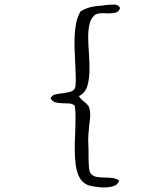

<svg xmlns="http://www.w3.org/2000/svg" viewBox="-20 -748 642 835"><path d="M502 -713Q498 -699 486.5 -694.5Q475 -690 460 -690Q457 -690 453.5 -690Q450 -690 446 -690Q434 -691 421 -690.5Q408 -690 397 -686Q377 -673 370 -646Q363 -619 363.5 -584Q364 -549 367 -513Q367 -510 367 -508Q368 -495 368.5 -481.5Q369 -468 369 -454Q370 -412 361 -378Q352 -344 323 -330Q332 -316 342.5 -308.5Q353 -301 362 -290.5Q371 -280 372 -256Q373 -246 371.5 -232.5Q370 -219 368 -203Q366 -184 364.5 -163.5Q363 -143 364 -123Q365 -111 365 -99Q365 -87 365 -75Q365 -48 366.5 -25Q368 -2 375 7Q384 18 399 21Q414 24 432 24Q450 24 467.5 26Q485 28 498 37Q493 57 468.5 63Q444 69 415.5 66.5Q387 64 368 59Q341 50 327.5 27Q314 4 309.5 -29.5Q305 -63 305 -101Q305 -117 305.5 -134Q306 -151 307 -168Q308 -201 308.5 -232.5Q309 -264 305 -289Q294 -297 281 -298Q268 -299 255 -299Q239 -299 224.5 -302Q210 -305 200 -319Q205 -334 221.5 -337.5Q238 -341 256 -343Q274 -345 289 -350Q304 -355 308 -371Q310 -390 309.5 -411Q309 -432 308 -454Q307 -481 305.5 -509Q304 -537 304 -565Q304 -603 309.5 -638Q315 -673 330 -698Q345 -708 365.5 -714.5Q386 -721 417 -723Q422 -723 427.5 -724Q433 -725 438 -726Q458 -728 477 -728Q496 -728 502 -713Z"/></svg>

Font: Yuji Syuku
Style: Regular
Weight: 400
Designer: Kataoka Yuji
Foundry: Kinuta Font Factory
Version: Version 3.002